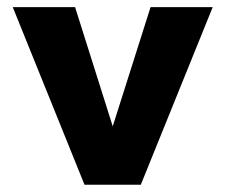

<svg xmlns="http://www.w3.org/2000/svg" viewBox="-20 -508 620 528"><path d="M564.9 -488.3 367.2 0H212.4L15.1 -488.3H186.5L290 -160.6L394 -488.3Z"/></svg>

Font: Kumbh Sans ExtraBold
Style: Regular
Weight: 800
Version: Version 1.005